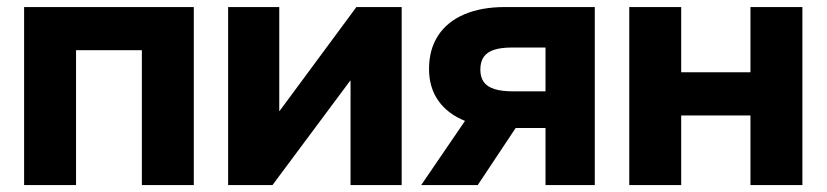

<svg xmlns="http://www.w3.org/2000/svg" viewBox="-20 -536 2394 556"><path d="M541.2 0H390.8V-390.6H200.2V0H49.8V-515.6H541.2Z M995.1 0V-302.5H994.2L769 0H640.6V-515.6H788.7V-214.6H789.6L1012.1 -515.6H1143.2V0Z M1559.7 0V-398.4H1462.8Q1431.2 -398.4 1410.9 -391.8Q1390.7 -385.3 1380.9 -371.3Q1371 -357.3 1371 -334.6Q1371 -312.1 1381.1 -298.3Q1391.2 -284.5 1412.2 -278Q1433.1 -271.5 1465.9 -271.5H1619.2V-165.4H1448.2Q1378.1 -165.4 1327.3 -185.6Q1276.6 -205.8 1249.5 -244.2Q1222.4 -282.6 1222.4 -336.3Q1222.4 -392.7 1248.7 -433Q1275 -473.3 1324.6 -494.5Q1374.2 -515.6 1442.5 -515.6H1702.4V0ZM1199.7 0 1354.1 -226.3H1513.8L1363.4 0Z M2194.9 -201.7H1910.5V-326.7H2194.9ZM1952.6 0H1802.2V-515.6H1952.6ZM2303.6 0H2153.2V-515.6H2303.6Z"/></svg>

Font: Intratopia Thin
Style: Regular
Weight: 100
Designer: Rasmus Andersson
Foundry: rsms
Version: Version 3.000;Glyphs 3.2.3 (3260)